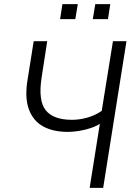

<svg xmlns="http://www.w3.org/2000/svg" viewBox="-20 -903 654 923"><path d="M411 0 460 -308Q442 -296 415 -287Q388 -278 359.5 -273.5Q331 -269 306 -269Q235 -269 187 -295.5Q139 -322 118.5 -378.5Q98 -435 113 -523L142 -705H207L180 -530Q163 -420 199.5 -373.5Q236 -327 326 -327Q362 -327 399.5 -337.5Q437 -348 469 -370L523 -705H588L476 0ZM426 -811 438 -883H510L499 -811ZM269 -811 280 -883H354L342 -811Z"/></svg>

Font: Nunito Sans 7pt Condensed Light
Style: Italic
Weight: 300
Width: 3
Italic angle: -9°
Designer: Vernon Adams
Foundry: Vernon Adams
Version: Version 3.101;gftools[0.9.27]